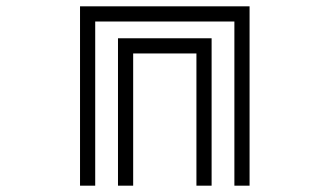

<svg xmlns="http://www.w3.org/2000/svg" viewBox="-20 -587 1040 607"><path d="M721 -519H281V0H233V-567H769V0H721ZM601 -418H401V0H353V-466H649V0H601Z"/></svg>

Font: Train One
Style: Regular
Weight: 400
Designer: Fontworks Inc.
Foundry: Fontworks Inc.
Version: Version 1.100